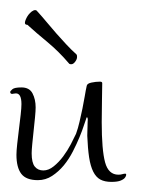

<svg xmlns="http://www.w3.org/2000/svg" viewBox="-20 -366 281 376"><path d="M150.9 -100.1Q150.9 -103.5 151.1 -108.4Q151.4 -113.3 151.4 -118.2Q151.4 -123 151.6 -126.7Q151.9 -130.4 151.9 -131.8Q151.9 -135.3 150.6 -136.2Q149.4 -137.2 147.9 -130.9Q147 -128.9 144 -119.6Q141.1 -110.4 135.7 -97.4Q130.4 -84.5 122.8 -69.6Q115.2 -54.7 105 -42.2Q94.7 -29.8 82 -21.5Q69.3 -13.2 54.2 -13.2Q31.2 -13.2 21.7 -25.6Q12.2 -38.1 12.2 -63Q12.2 -70.3 13.7 -84.2Q15.1 -98.1 17.1 -113Q19 -127.9 20.5 -141.4Q22 -154.8 22 -162.1Q22 -183.1 11.2 -183.1Q8.8 -183.1 6.8 -182.6Q4.9 -182.1 3.9 -182.1Q0 -182.1 0 -186Q0 -187.5 4.2 -191.2Q8.3 -194.8 22 -194.8Q37.6 -194.8 43.7 -183.1Q49.8 -171.4 49.8 -155.8Q49.8 -148.9 48.6 -136.5Q47.4 -124 45.9 -110.4Q44.4 -96.7 43.2 -84.2Q42 -71.8 42 -65.9Q42 -47.4 48.1 -39.8Q54.2 -32.2 64.9 -32.2Q75.2 -32.2 85.2 -40.3Q95.2 -48.3 103.8 -59.8Q112.3 -71.3 118.7 -83.5Q125 -95.7 128.9 -104Q132.8 -114.7 135.7 -127.4Q138.7 -140.1 141.4 -153.1Q144 -166 146 -177.7Q147.9 -189.5 149.9 -198.2Q150.9 -202.6 159.2 -204.3Q167.5 -206.1 175.8 -206.1Q180.2 -206.1 180.2 -203.1Q180.2 -190.9 179.7 -169.9Q179.2 -148.9 179.2 -127Q179.2 -72.3 185.8 -48.1Q192.4 -23.9 211.9 -23.9Q216.3 -23.9 219.5 -24.9Q222.7 -25.9 225.1 -25.9Q227.1 -25.9 227.1 -23.9Q227.1 -25.4 227.1 -23.4Q227.1 -21.5 224.9 -18.3Q222.7 -15.1 216.6 -12.5Q210.4 -9.8 198.2 -9.8Q185.1 -9.8 176.5 -14.4Q168 -19 162.6 -29.8Q157.2 -40.5 154.5 -57.9Q151.9 -75.2 150.9 -100.1ZM33.7 -317.4Q28.8 -317.4 28.8 -321.3Q28.8 -324.2 30.8 -328.6Q32.7 -333 35.6 -336.9Q38.6 -340.8 42.2 -343.5Q45.9 -346.2 48.8 -346.2Q50.8 -346.2 51.8 -345.2Q62.5 -333.5 72 -322Q81.5 -310.5 90.8 -300Q100.1 -289.6 109.6 -279.3Q119.1 -269 129.9 -259.3Q130.9 -258.3 130.9 -254.4Q130.9 -250 127.2 -245.1Q123.5 -240.2 119.6 -240.2Q115.7 -240.2 114.7 -242.2Q95.2 -265.1 72.8 -283.7Q50.3 -302.2 33.7 -317.4Z"/></svg>

Font: Stalemate
Style: Regular
Weight: 400
Designer: Astigmatic (AOETI)
Foundry: Astigmatic (AOETI)
Version: Version 001.000